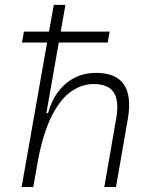

<svg xmlns="http://www.w3.org/2000/svg" viewBox="-20 -752 626 772"><path d="M399.4 0 447.3 -275.9Q459.5 -345.7 437.7 -379.9Q416 -414.1 356.4 -414.1Q310.5 -414.1 268.3 -385.7Q226.1 -357.4 191.4 -292.2Q156.7 -227.1 134.3 -116.2L113.8 0H66.9L169.4 -581.1H68.4L76.2 -625H177.2L196.3 -732.4H243.2L224.1 -625H420.9L413.1 -581.1H216.3L166.5 -297.4H173.3Q194.8 -374.5 245.6 -416.7Q296.4 -459 366.2 -459Q526.4 -459 493.7 -272L446.3 0Z"/></svg>

Font: Cascadia Mono ExtraLight
Style: Italic
Weight: 200
Italic angle: -10°
Monospace: yes
Designer: Aaron Bell
Foundry: Saja Typeworks
Version: Version 2404.023; ttfautohint (v1.8.4)